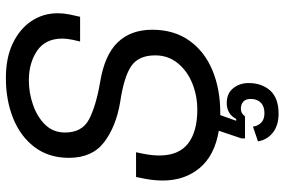

<svg xmlns="http://www.w3.org/2000/svg" viewBox="-177 -577 966 652"><g transform="rotate(-90 306.0 -251.0)"><path d="M246 212Q206 212 181.5 192.5Q157 173 152 142L202 125Q204 141 215 152.5Q226 164 248 164Q271 164 283.5 151.5Q296 139 296 118Q296 100 286.5 92Q277 84 264 84Q254 84 247.5 88Q241 92 237 98H162V86L188 9Q104 -5 61.5 -56Q19 -107 19 -181Q19 -211 25 -242L31 -272H115L110 -248Q104 -218 104 -193Q104 -127 144.5 -95.5Q185 -64 259 -64Q307 -64 349 -81Q391 -98 417.5 -130.5Q444 -163 444 -207Q444 -263 408 -288Q372 -313 285 -326Q202 -340 149 -380.5Q96 -421 96 -500Q96 -568 132 -616Q168 -664 229.5 -689Q291 -714 367 -714Q437 -714 486 -690Q535 -666 561 -626.5Q587 -587 587 -538Q587 -528 586 -518Q585 -508 583 -498L575 -462H491L497 -488Q501 -508 501 -522Q501 -580 459.5 -608Q418 -636 360 -636Q316 -636 275 -621.5Q234 -607 208 -580Q182 -553 182 -513Q182 -455 227 -431.5Q272 -408 353 -394Q445 -379 488 -334.5Q531 -290 531 -217Q531 -143 494 -91Q457 -39 393 -12.5Q329 14 249 14H241L222 68H228Q245 36 282 36Q315 36 332.5 58Q350 80 350 110Q350 155 324.5 183.5Q299 212 246 212Z"/></g></svg>

Font: Space Mono
Style: Italic
Weight: 400
Italic angle: -12°
Monospace: yes
Designer: Colophon Foundry + Benjamin Critton
Foundry: Colophon Foundry & Benjamin Critton
Version: Version 1.003; ttfautohint (v1.8.4.7-5d5b)